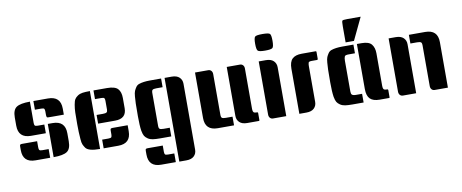

<svg xmlns="http://www.w3.org/2000/svg" viewBox="-77 -1067 3926 1633"><g transform="rotate(-10 1886.5 -250.0)"><path d="M195 -500V-317Q195 -300 200 -293.5Q205 -287 226 -287H282V-212H154Q45 -212 45 -319V-389Q45 -455 78.5 -477.5Q112 -500 195 -500ZM197 -158V-105Q197 -88 202 -81.5Q207 -75 228 -75H282V0H156Q47 0 47 -107V-137Q47 -152 50.5 -154Q54 -156 55 -156.5Q56 -157 60.5 -157.5Q65 -158 66 -158Q132 -158 197 -158ZM312 -287H353Q462 -287 462 -180V-111Q462 -45 428.5 -22.5Q395 0 312 0ZM225 -500H351Q460 -500 460 -393V-341Q393 -341 358 -341Q323 -341 322 -341.5Q321 -342 318.5 -342.5Q316 -343 315 -344Q314 -345 313 -346.5Q312 -348 312 -350Q310 -358 310 -362V-395Q310 -412 305 -418.5Q300 -425 279 -425H225Z M713 0H711Q612 0 589 -34Q578 -50 571.5 -65Q565 -80 563 -112Q558 -170 558 -241Q558 -312 559 -343.5Q560 -375 565.5 -407.5Q571 -440 580 -454.5Q589 -469 607 -481Q625 -493 649 -496.5Q673 -500 711 -500H713ZM979 -158V-107Q979 0 870 0H744V-75H798Q819 -75 824 -81.5Q829 -88 829 -105V-137Q829 -152 832.5 -154Q836 -156 837 -156.5Q838 -157 842.5 -157.5Q847 -158 849 -158Q914 -158 979 -158ZM744 -500H860Q929 -500 954 -473Q979 -446 979 -393V-305Q979 -215 881 -215H734V-290H788Q812 -290 820.5 -296Q829 -302 829 -319V-395Q829 -412 824 -418.5Q819 -425 798 -425H744Z M1328 -425H1274Q1248 -425 1240.5 -418Q1233 -411 1233 -395V-104Q1233 -89 1240.5 -82Q1248 -75 1274 -75H1328V0H1231Q1193 0 1169 -3.5Q1145 -7 1127 -19Q1109 -31 1100 -45.5Q1091 -60 1085 -92Q1078 -137 1078 -218Q1078 -299 1079 -327.5Q1080 -356 1082.5 -388Q1085 -420 1091.5 -435Q1098 -450 1108.5 -465.5Q1119 -481 1136 -487Q1173 -500 1231 -500H1328ZM1243 64V117Q1243 134 1248 140.5Q1253 147 1274 147H1328V222H1202Q1093 222 1093 115V85Q1093 70 1096.5 68Q1100 66 1101 65.5Q1102 65 1106.5 64.5Q1111 64 1113 64Q1178 64 1243 64ZM1358 -500H1419Q1463 -500 1485.5 -478.5Q1508 -457 1508 -423V146Q1508 180 1485.5 201.5Q1463 223 1419 223H1358Z M1621 -500H1735Q1751 -500 1761 -489Q1771 -478 1771 -460V-105Q1771 -89 1778.5 -82Q1786 -75 1812 -75H1870V0H1730Q1621 0 1621 -107ZM2090 -7Q2090 0 2085 0H1984Q1940 0 1917.5 -21.5Q1895 -43 1895 -77V-500H2009Q2025 -500 2035 -489Q2045 -478 2045 -460V-113Q2045 -82 2058 -78Q2065 -75 2077 -75H2082Q2090 -75 2090 -68Z M2171 -499H2232Q2276 -499 2298.5 -477.5Q2321 -456 2321 -422V0H2207Q2191 0 2181 -11Q2171 -22 2171 -40ZM2178 -712.5Q2189 -723 2242 -723Q2295 -723 2306 -712.5Q2317 -702 2317 -652Q2317 -602 2305.5 -591Q2294 -580 2242 -580Q2190 -580 2178.5 -591Q2167 -602 2167 -652Q2167 -702 2178 -712.5Z M2543 -500H2663Q2669 -500 2669 -493V-432Q2669 -425 2661 -425H2616Q2592 -425 2588 -416Q2584 -403 2584 -387V-77Q2584 -43 2561.5 -21.5Q2539 0 2495 0H2434V-389Q2434 -448 2460.5 -474Q2487 -500 2543 -500Z M2989 -425H2935Q2904 -425 2900 -414Q2894 -401 2894 -377V-123Q2894 -121 2894 -111Q2894 -101 2896 -94Q2900 -75 2935 -75H2989V0H2892Q2854 0 2830 -3.5Q2806 -7 2788 -19Q2770 -31 2761 -45.5Q2752 -60 2746 -92Q2739 -137 2739 -218Q2739 -299 2740 -327.5Q2741 -356 2743.5 -388Q2746 -420 2752.5 -435Q2759 -450 2769.5 -465.5Q2780 -481 2797 -487Q2834 -500 2892 -500H2989ZM3214 -7Q3214 0 3210 0H3128Q3072 0 3045.5 -26Q3019 -52 3019 -111V-500H3060Q3123 -500 3146 -470.5Q3169 -441 3169 -393V-113Q3169 -82 3182 -78Q3189 -75 3201 -75H3206Q3214 -75 3214 -68ZM2927 -530V-666Q2927 -711 2932 -717Q2937 -723 2975 -723H3091L2999 -530Z M3468 -500H3608Q3717 -500 3717 -393V0H3603Q3587 0 3577 -11Q3567 -22 3567 -40V-395Q3567 -411 3559.5 -418Q3552 -425 3526 -425H3468ZM3293 -500H3354Q3398 -500 3420.5 -478.5Q3443 -457 3443 -423V0H3329Q3313 0 3303 -11Q3293 -22 3293 -40Z"/></g></svg>

Font: Keania One
Style: Regular
Weight: 400
Designer: Julia Petretta
Foundry: Julia Petretta
Version: Version 1.003